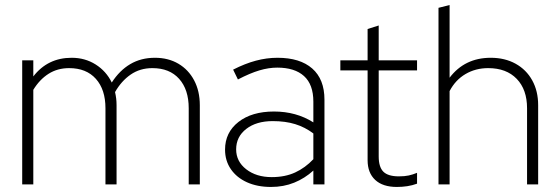

<svg xmlns="http://www.w3.org/2000/svg" viewBox="-20 -731 2219 761"><path d="M68 0V-492H112V-428Q169 -502 264 -502Q317 -502 359 -475.5Q401 -449 423 -404Q454 -452 496.5 -477Q539 -502 594 -502Q647 -502 687 -478.5Q727 -455 749.5 -412.5Q772 -370 772 -314V0H728V-302Q728 -376 690 -418.5Q652 -461 584 -461Q535 -461 498 -435.5Q461 -410 436 -366Q439 -353 440.5 -340.5Q442 -328 442 -314V0H398V-302Q398 -376 360 -418.5Q322 -461 254 -461Q208 -461 172.5 -438.5Q137 -416 112 -375V0Z M1054 10Q1000 10 959 -8.5Q918 -27 895 -60.5Q872 -94 872 -138Q872 -206 925 -247.5Q978 -289 1066 -289Q1154 -289 1222 -246V-328Q1222 -396 1185 -429.5Q1148 -463 1079 -463Q1045 -463 1008 -452Q971 -441 923 -416L904 -455Q951 -479 994 -490.5Q1037 -502 1080 -502Q1169 -502 1217.5 -459.5Q1266 -417 1266 -336V0H1222V-55Q1188 -24 1146 -7Q1104 10 1054 10ZM916 -139Q916 -91 956 -60Q996 -29 1057 -29Q1110 -29 1150 -47.5Q1190 -66 1222 -100V-202Q1189 -227 1150 -239Q1111 -251 1061 -251Q996 -251 956 -220Q916 -189 916 -139Z M1553 10Q1497 10 1467 -18Q1437 -46 1437 -96V-452H1329V-492H1437V-616L1481 -630V-492H1633V-452H1481V-111Q1481 -69 1499.5 -50.5Q1518 -32 1561 -32Q1584 -32 1600 -35.5Q1616 -39 1633 -46V-3Q1614 4 1594 7Q1574 10 1553 10Z M1718 0V-700L1762 -711V-423Q1822 -502 1925 -502Q1981 -502 2023.5 -478.5Q2066 -455 2089.5 -412.5Q2113 -370 2113 -314V0H2069V-302Q2069 -376 2028 -418.5Q1987 -461 1915 -461Q1865 -461 1825 -437.5Q1785 -414 1762 -370V0Z"/></svg>

Font: Red Hat Display
Style: Regular
Weight: 300
Designer: Pentagram, MCKL
Foundry: Pentagram, MCKL
Version: Version 1.023